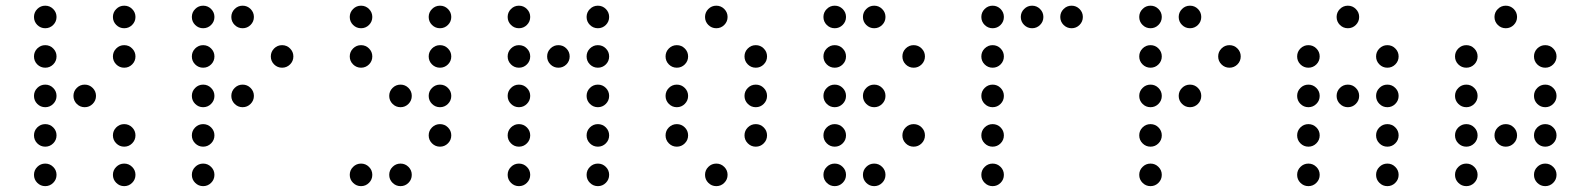

<svg xmlns="http://www.w3.org/2000/svg" viewBox="-20 -674 5509 665"><path d="M175.8 -615.2Q175.8 -599.1 164.3 -587.6Q152.8 -576.2 136.7 -576.2Q120.6 -576.2 109.1 -587.6Q97.7 -599.1 97.7 -615.2Q97.7 -631.3 109.1 -642.8Q120.6 -654.3 136.7 -654.3Q152.8 -654.3 164.3 -642.8Q175.8 -631.3 175.8 -615.2ZM449.2 -615.2Q449.2 -599.1 437.7 -587.6Q426.3 -576.2 410.2 -576.2Q394 -576.2 382.6 -587.6Q371.1 -599.1 371.1 -615.2Q371.1 -631.3 382.6 -642.8Q394 -654.3 410.2 -654.3Q426.3 -654.3 437.7 -642.8Q449.2 -631.3 449.2 -615.2ZM175.8 -478.5Q175.8 -462.4 164.3 -450.9Q152.8 -439.5 136.7 -439.5Q120.6 -439.5 109.1 -450.9Q97.7 -462.4 97.7 -478.5Q97.7 -494.6 109.1 -506.1Q120.6 -517.6 136.7 -517.6Q152.8 -517.6 164.3 -506.1Q175.8 -494.6 175.8 -478.5ZM449.2 -478.5Q449.2 -462.4 437.7 -450.9Q426.3 -439.5 410.2 -439.5Q394 -439.5 382.6 -450.9Q371.1 -462.4 371.1 -478.5Q371.1 -494.6 382.6 -506.1Q394 -517.6 410.2 -517.6Q426.3 -517.6 437.7 -506.1Q449.2 -494.6 449.2 -478.5ZM175.8 -341.8Q175.8 -325.7 164.3 -314.2Q152.8 -302.7 136.7 -302.7Q120.6 -302.7 109.1 -314.2Q97.7 -325.7 97.7 -341.8Q97.7 -357.9 109.1 -369.4Q120.6 -380.9 136.7 -380.9Q152.8 -380.9 164.3 -369.4Q175.8 -357.9 175.8 -341.8ZM312.5 -341.8Q312.5 -325.7 301 -314.2Q289.6 -302.7 273.4 -302.7Q257.3 -302.7 245.8 -314.2Q234.4 -325.7 234.4 -341.8Q234.4 -357.9 245.8 -369.4Q257.3 -380.9 273.4 -380.9Q289.6 -380.9 301 -369.4Q312.5 -357.9 312.5 -341.8ZM175.8 -205.1Q175.8 -189 164.3 -177.5Q152.8 -166 136.7 -166Q120.6 -166 109.1 -177.5Q97.7 -189 97.7 -205.1Q97.7 -221.2 109.1 -232.7Q120.6 -244.1 136.7 -244.1Q152.8 -244.1 164.3 -232.7Q175.8 -221.2 175.8 -205.1ZM449.2 -205.1Q449.2 -189 437.7 -177.5Q426.3 -166 410.2 -166Q394 -166 382.6 -177.5Q371.1 -189 371.1 -205.1Q371.1 -221.2 382.6 -232.7Q394 -244.1 410.2 -244.1Q426.3 -244.1 437.7 -232.7Q449.2 -221.2 449.2 -205.1ZM175.8 -68.4Q175.8 -52.2 164.3 -40.8Q152.8 -29.3 136.7 -29.3Q120.6 -29.3 109.1 -40.8Q97.7 -52.2 97.7 -68.4Q97.7 -84.5 109.1 -95.9Q120.6 -107.4 136.7 -107.4Q152.8 -107.4 164.3 -95.9Q175.8 -84.5 175.8 -68.4ZM449.2 -68.4Q449.2 -52.2 437.7 -40.8Q426.3 -29.3 410.2 -29.3Q394 -29.3 382.6 -40.8Q371.1 -52.2 371.1 -68.4Q371.1 -84.5 382.6 -95.9Q394 -107.4 410.2 -107.4Q426.3 -107.4 437.7 -95.9Q449.2 -84.5 449.2 -68.4Z M722.7 -615.2Q722.7 -599.1 711.2 -587.6Q699.7 -576.2 683.6 -576.2Q667.5 -576.2 656 -587.6Q644.5 -599.1 644.5 -615.2Q644.5 -631.3 656 -642.8Q667.5 -654.3 683.6 -654.3Q699.7 -654.3 711.2 -642.8Q722.7 -631.3 722.7 -615.2ZM859.4 -615.2Q859.4 -599.1 847.9 -587.6Q836.4 -576.2 820.3 -576.2Q804.2 -576.2 792.7 -587.6Q781.2 -599.1 781.2 -615.2Q781.2 -631.3 792.7 -642.8Q804.2 -654.3 820.3 -654.3Q836.4 -654.3 847.9 -642.8Q859.4 -631.3 859.4 -615.2ZM722.7 -478.5Q722.7 -462.4 711.2 -450.9Q699.7 -439.5 683.6 -439.5Q667.5 -439.5 656 -450.9Q644.5 -462.4 644.5 -478.5Q644.5 -494.6 656 -506.1Q667.5 -517.6 683.6 -517.6Q699.7 -517.6 711.2 -506.1Q722.7 -494.6 722.7 -478.5ZM996.1 -478.5Q996.1 -462.4 984.6 -450.9Q973.1 -439.5 957 -439.5Q940.9 -439.5 929.4 -450.9Q918 -462.4 918 -478.5Q918 -494.6 929.4 -506.1Q940.9 -517.6 957 -517.6Q973.1 -517.6 984.6 -506.1Q996.1 -494.6 996.1 -478.5ZM722.7 -341.8Q722.7 -325.7 711.2 -314.2Q699.7 -302.7 683.6 -302.7Q667.5 -302.7 656 -314.2Q644.5 -325.7 644.5 -341.8Q644.5 -357.9 656 -369.4Q667.5 -380.9 683.6 -380.9Q699.7 -380.9 711.2 -369.4Q722.7 -357.9 722.7 -341.8ZM859.4 -341.8Q859.4 -325.7 847.9 -314.2Q836.4 -302.7 820.3 -302.7Q804.2 -302.7 792.7 -314.2Q781.2 -325.7 781.2 -341.8Q781.2 -357.9 792.7 -369.4Q804.2 -380.9 820.3 -380.9Q836.4 -380.9 847.9 -369.4Q859.4 -357.9 859.4 -341.8ZM722.7 -205.1Q722.7 -189 711.2 -177.5Q699.7 -166 683.6 -166Q667.5 -166 656 -177.5Q644.5 -189 644.5 -205.1Q644.5 -221.2 656 -232.7Q667.5 -244.1 683.6 -244.1Q699.7 -244.1 711.2 -232.7Q722.7 -221.2 722.7 -205.1ZM722.7 -68.4Q722.7 -52.2 711.2 -40.8Q699.7 -29.3 683.6 -29.3Q667.5 -29.3 656 -40.8Q644.5 -52.2 644.5 -68.4Q644.5 -84.5 656 -95.9Q667.5 -107.4 683.6 -107.4Q699.7 -107.4 711.2 -95.9Q722.7 -84.5 722.7 -68.4Z M1269.5 -615.2Q1269.5 -599.1 1258.1 -587.6Q1246.6 -576.2 1230.5 -576.2Q1214.4 -576.2 1202.9 -587.6Q1191.4 -599.1 1191.4 -615.2Q1191.4 -631.3 1202.9 -642.8Q1214.4 -654.3 1230.5 -654.3Q1246.6 -654.3 1258.1 -642.8Q1269.5 -631.3 1269.5 -615.2ZM1543 -615.2Q1543 -599.1 1531.5 -587.6Q1520 -576.2 1503.9 -576.2Q1487.8 -576.2 1476.3 -587.6Q1464.8 -599.1 1464.8 -615.2Q1464.8 -631.3 1476.3 -642.8Q1487.8 -654.3 1503.9 -654.3Q1520 -654.3 1531.5 -642.8Q1543 -631.3 1543 -615.2ZM1269.5 -478.5Q1269.5 -462.4 1258.1 -450.9Q1246.6 -439.5 1230.5 -439.5Q1214.4 -439.5 1202.9 -450.9Q1191.4 -462.4 1191.4 -478.5Q1191.4 -494.6 1202.9 -506.1Q1214.4 -517.6 1230.5 -517.6Q1246.6 -517.6 1258.1 -506.1Q1269.5 -494.6 1269.5 -478.5ZM1543 -478.5Q1543 -462.4 1531.5 -450.9Q1520 -439.5 1503.9 -439.5Q1487.8 -439.5 1476.3 -450.9Q1464.8 -462.4 1464.8 -478.5Q1464.8 -494.6 1476.3 -506.1Q1487.8 -517.6 1503.9 -517.6Q1520 -517.6 1531.5 -506.1Q1543 -494.6 1543 -478.5ZM1406.2 -341.8Q1406.2 -325.7 1394.8 -314.2Q1383.3 -302.7 1367.2 -302.7Q1351.1 -302.7 1339.6 -314.2Q1328.1 -325.7 1328.1 -341.8Q1328.1 -357.9 1339.6 -369.4Q1351.1 -380.9 1367.2 -380.9Q1383.3 -380.9 1394.8 -369.4Q1406.2 -357.9 1406.2 -341.8ZM1543 -341.8Q1543 -325.7 1531.5 -314.2Q1520 -302.7 1503.9 -302.7Q1487.8 -302.7 1476.3 -314.2Q1464.8 -325.7 1464.8 -341.8Q1464.8 -357.9 1476.3 -369.4Q1487.8 -380.9 1503.9 -380.9Q1520 -380.9 1531.5 -369.4Q1543 -357.9 1543 -341.8ZM1543 -205.1Q1543 -189 1531.5 -177.5Q1520 -166 1503.9 -166Q1487.8 -166 1476.3 -177.5Q1464.8 -189 1464.8 -205.1Q1464.8 -221.2 1476.3 -232.7Q1487.8 -244.1 1503.9 -244.1Q1520 -244.1 1531.5 -232.7Q1543 -221.2 1543 -205.1ZM1269.5 -68.4Q1269.5 -52.2 1258.1 -40.8Q1246.6 -29.3 1230.5 -29.3Q1214.4 -29.3 1202.9 -40.8Q1191.4 -52.2 1191.4 -68.4Q1191.4 -84.5 1202.9 -95.9Q1214.4 -107.4 1230.5 -107.4Q1246.6 -107.4 1258.1 -95.9Q1269.5 -84.5 1269.5 -68.4ZM1406.2 -68.4Q1406.2 -52.2 1394.8 -40.8Q1383.3 -29.3 1367.2 -29.3Q1351.1 -29.3 1339.6 -40.8Q1328.1 -52.2 1328.1 -68.4Q1328.1 -84.5 1339.6 -95.9Q1351.1 -107.4 1367.2 -107.4Q1383.3 -107.4 1394.8 -95.9Q1406.2 -84.5 1406.2 -68.4Z M1816.4 -615.2Q1816.4 -599.1 1804.9 -587.6Q1793.5 -576.2 1777.3 -576.2Q1761.2 -576.2 1749.8 -587.6Q1738.3 -599.1 1738.3 -615.2Q1738.3 -631.3 1749.8 -642.8Q1761.2 -654.3 1777.3 -654.3Q1793.5 -654.3 1804.9 -642.8Q1816.4 -631.3 1816.4 -615.2ZM2089.8 -615.2Q2089.8 -599.1 2078.4 -587.6Q2066.9 -576.2 2050.8 -576.2Q2034.7 -576.2 2023.2 -587.6Q2011.7 -599.1 2011.7 -615.2Q2011.7 -631.3 2023.2 -642.8Q2034.7 -654.3 2050.8 -654.3Q2066.9 -654.3 2078.4 -642.8Q2089.8 -631.3 2089.8 -615.2ZM1816.4 -478.5Q1816.4 -462.4 1804.9 -450.9Q1793.5 -439.5 1777.3 -439.5Q1761.2 -439.5 1749.8 -450.9Q1738.3 -462.4 1738.3 -478.5Q1738.3 -494.6 1749.8 -506.1Q1761.2 -517.6 1777.3 -517.6Q1793.5 -517.6 1804.9 -506.1Q1816.4 -494.6 1816.4 -478.5ZM1953.1 -478.5Q1953.1 -462.4 1941.7 -450.9Q1930.2 -439.5 1914.1 -439.5Q1897.9 -439.5 1886.5 -450.9Q1875 -462.4 1875 -478.5Q1875 -494.6 1886.5 -506.1Q1897.9 -517.6 1914.1 -517.6Q1930.2 -517.6 1941.7 -506.1Q1953.1 -494.6 1953.1 -478.5ZM2089.8 -478.5Q2089.8 -462.4 2078.4 -450.9Q2066.9 -439.5 2050.8 -439.5Q2034.7 -439.5 2023.2 -450.9Q2011.7 -462.4 2011.7 -478.5Q2011.7 -494.6 2023.2 -506.1Q2034.7 -517.6 2050.8 -517.6Q2066.9 -517.6 2078.4 -506.1Q2089.8 -494.6 2089.8 -478.5ZM1816.4 -341.8Q1816.4 -325.7 1804.9 -314.2Q1793.5 -302.7 1777.3 -302.7Q1761.2 -302.7 1749.8 -314.2Q1738.3 -325.7 1738.3 -341.8Q1738.3 -357.9 1749.8 -369.4Q1761.2 -380.9 1777.3 -380.9Q1793.5 -380.9 1804.9 -369.4Q1816.4 -357.9 1816.4 -341.8ZM2089.8 -341.8Q2089.8 -325.7 2078.4 -314.2Q2066.9 -302.7 2050.8 -302.7Q2034.7 -302.7 2023.2 -314.2Q2011.7 -325.7 2011.7 -341.8Q2011.7 -357.9 2023.2 -369.4Q2034.7 -380.9 2050.8 -380.9Q2066.9 -380.9 2078.4 -369.4Q2089.8 -357.9 2089.8 -341.8ZM1816.4 -205.1Q1816.4 -189 1804.9 -177.5Q1793.5 -166 1777.3 -166Q1761.2 -166 1749.8 -177.5Q1738.3 -189 1738.3 -205.1Q1738.3 -221.2 1749.8 -232.7Q1761.2 -244.1 1777.3 -244.1Q1793.5 -244.1 1804.9 -232.7Q1816.4 -221.2 1816.4 -205.1ZM2089.8 -205.1Q2089.8 -189 2078.4 -177.5Q2066.9 -166 2050.8 -166Q2034.7 -166 2023.2 -177.5Q2011.7 -189 2011.7 -205.1Q2011.7 -221.2 2023.2 -232.7Q2034.7 -244.1 2050.8 -244.1Q2066.9 -244.1 2078.4 -232.7Q2089.8 -221.2 2089.8 -205.1ZM1816.4 -68.4Q1816.4 -52.2 1804.9 -40.8Q1793.5 -29.3 1777.3 -29.3Q1761.2 -29.3 1749.8 -40.8Q1738.3 -52.2 1738.3 -68.4Q1738.3 -84.5 1749.8 -95.9Q1761.2 -107.4 1777.3 -107.4Q1793.5 -107.4 1804.9 -95.9Q1816.4 -84.5 1816.4 -68.4ZM2089.8 -68.4Q2089.8 -52.2 2078.4 -40.8Q2066.9 -29.3 2050.8 -29.3Q2034.7 -29.3 2023.2 -40.8Q2011.7 -52.2 2011.7 -68.4Q2011.7 -84.5 2023.2 -95.9Q2034.7 -107.4 2050.8 -107.4Q2066.9 -107.4 2078.4 -95.9Q2089.8 -84.5 2089.8 -68.4Z M2500 -615.2Q2500 -599.1 2488.5 -587.6Q2477.1 -576.2 2460.9 -576.2Q2444.8 -576.2 2433.3 -587.6Q2421.9 -599.1 2421.9 -615.2Q2421.9 -631.3 2433.3 -642.8Q2444.8 -654.3 2460.9 -654.3Q2477.1 -654.3 2488.5 -642.8Q2500 -631.3 2500 -615.2ZM2363.3 -478.5Q2363.3 -462.4 2351.8 -450.9Q2340.3 -439.5 2324.2 -439.5Q2308.1 -439.5 2296.6 -450.9Q2285.2 -462.4 2285.2 -478.5Q2285.2 -494.6 2296.6 -506.1Q2308.1 -517.6 2324.2 -517.6Q2340.3 -517.6 2351.8 -506.1Q2363.3 -494.6 2363.3 -478.5ZM2636.7 -478.5Q2636.7 -462.4 2625.2 -450.9Q2613.8 -439.5 2597.7 -439.5Q2581.5 -439.5 2570.1 -450.9Q2558.6 -462.4 2558.6 -478.5Q2558.6 -494.6 2570.1 -506.1Q2581.5 -517.6 2597.7 -517.6Q2613.8 -517.6 2625.2 -506.1Q2636.7 -494.6 2636.7 -478.5ZM2363.3 -341.8Q2363.3 -325.7 2351.8 -314.2Q2340.3 -302.7 2324.2 -302.7Q2308.1 -302.7 2296.6 -314.2Q2285.2 -325.7 2285.2 -341.8Q2285.2 -357.9 2296.6 -369.4Q2308.1 -380.9 2324.2 -380.9Q2340.3 -380.9 2351.8 -369.4Q2363.3 -357.9 2363.3 -341.8ZM2636.7 -341.8Q2636.7 -325.7 2625.2 -314.2Q2613.8 -302.7 2597.7 -302.7Q2581.5 -302.7 2570.1 -314.2Q2558.6 -325.7 2558.6 -341.8Q2558.6 -357.9 2570.1 -369.4Q2581.5 -380.9 2597.7 -380.9Q2613.8 -380.9 2625.2 -369.4Q2636.7 -357.9 2636.7 -341.8ZM2363.3 -205.1Q2363.3 -189 2351.8 -177.5Q2340.3 -166 2324.2 -166Q2308.1 -166 2296.6 -177.5Q2285.2 -189 2285.2 -205.1Q2285.2 -221.2 2296.6 -232.7Q2308.1 -244.1 2324.2 -244.1Q2340.3 -244.1 2351.8 -232.7Q2363.3 -221.2 2363.3 -205.1ZM2636.7 -205.1Q2636.7 -189 2625.2 -177.5Q2613.8 -166 2597.7 -166Q2581.5 -166 2570.1 -177.5Q2558.6 -189 2558.6 -205.1Q2558.6 -221.2 2570.1 -232.7Q2581.5 -244.1 2597.7 -244.1Q2613.8 -244.1 2625.2 -232.7Q2636.7 -221.2 2636.7 -205.1ZM2500 -68.4Q2500 -52.2 2488.5 -40.8Q2477.1 -29.3 2460.9 -29.3Q2444.8 -29.3 2433.3 -40.8Q2421.9 -52.2 2421.9 -68.4Q2421.9 -84.5 2433.3 -95.9Q2444.8 -107.4 2460.9 -107.4Q2477.1 -107.4 2488.5 -95.9Q2500 -84.5 2500 -68.4Z M2910.2 -615.2Q2910.2 -599.1 2898.7 -587.6Q2887.2 -576.2 2871.1 -576.2Q2855 -576.2 2843.5 -587.6Q2832 -599.1 2832 -615.2Q2832 -631.3 2843.5 -642.8Q2855 -654.3 2871.1 -654.3Q2887.2 -654.3 2898.7 -642.8Q2910.2 -631.3 2910.2 -615.2ZM3046.9 -615.2Q3046.9 -599.1 3035.4 -587.6Q3023.9 -576.2 3007.8 -576.2Q2991.7 -576.2 2980.2 -587.6Q2968.8 -599.1 2968.8 -615.2Q2968.8 -631.3 2980.2 -642.8Q2991.7 -654.3 3007.8 -654.3Q3023.9 -654.3 3035.4 -642.8Q3046.9 -631.3 3046.9 -615.2ZM2910.2 -478.5Q2910.2 -462.4 2898.7 -450.9Q2887.2 -439.5 2871.1 -439.5Q2855 -439.5 2843.5 -450.9Q2832 -462.4 2832 -478.5Q2832 -494.6 2843.5 -506.1Q2855 -517.6 2871.1 -517.6Q2887.2 -517.6 2898.7 -506.1Q2910.2 -494.6 2910.2 -478.5ZM3183.6 -478.5Q3183.6 -462.4 3172.1 -450.9Q3160.6 -439.5 3144.5 -439.5Q3128.4 -439.5 3116.9 -450.9Q3105.5 -462.4 3105.5 -478.5Q3105.5 -494.6 3116.9 -506.1Q3128.4 -517.6 3144.5 -517.6Q3160.6 -517.6 3172.1 -506.1Q3183.6 -494.6 3183.6 -478.5ZM2910.2 -341.8Q2910.2 -325.7 2898.7 -314.2Q2887.2 -302.7 2871.1 -302.7Q2855 -302.7 2843.5 -314.2Q2832 -325.7 2832 -341.8Q2832 -357.9 2843.5 -369.4Q2855 -380.9 2871.1 -380.9Q2887.2 -380.9 2898.7 -369.4Q2910.2 -357.9 2910.2 -341.8ZM3046.9 -341.8Q3046.9 -325.7 3035.4 -314.2Q3023.9 -302.7 3007.8 -302.7Q2991.7 -302.7 2980.2 -314.2Q2968.8 -325.7 2968.8 -341.8Q2968.8 -357.9 2980.2 -369.4Q2991.7 -380.9 3007.8 -380.9Q3023.9 -380.9 3035.4 -369.4Q3046.9 -357.9 3046.9 -341.8ZM2910.2 -205.1Q2910.2 -189 2898.7 -177.5Q2887.2 -166 2871.1 -166Q2855 -166 2843.5 -177.5Q2832 -189 2832 -205.1Q2832 -221.2 2843.5 -232.7Q2855 -244.1 2871.1 -244.1Q2887.2 -244.1 2898.7 -232.7Q2910.2 -221.2 2910.2 -205.1ZM3183.6 -205.1Q3183.6 -189 3172.1 -177.5Q3160.6 -166 3144.5 -166Q3128.4 -166 3116.9 -177.5Q3105.5 -189 3105.5 -205.1Q3105.5 -221.2 3116.9 -232.7Q3128.4 -244.1 3144.5 -244.1Q3160.6 -244.1 3172.1 -232.7Q3183.6 -221.2 3183.6 -205.1ZM2910.2 -68.4Q2910.2 -52.2 2898.7 -40.8Q2887.2 -29.3 2871.1 -29.3Q2855 -29.3 2843.5 -40.8Q2832 -52.2 2832 -68.4Q2832 -84.5 2843.5 -95.9Q2855 -107.4 2871.1 -107.4Q2887.2 -107.4 2898.7 -95.9Q2910.2 -84.5 2910.2 -68.4ZM3046.9 -68.4Q3046.9 -52.2 3035.4 -40.8Q3023.9 -29.3 3007.8 -29.3Q2991.7 -29.3 2980.2 -40.8Q2968.8 -52.2 2968.8 -68.4Q2968.8 -84.5 2980.2 -95.9Q2991.7 -107.4 3007.8 -107.4Q3023.9 -107.4 3035.4 -95.9Q3046.9 -84.5 3046.9 -68.4Z M3457 -615.2Q3457 -599.1 3445.6 -587.6Q3434.1 -576.2 3418 -576.2Q3401.9 -576.2 3390.4 -587.6Q3378.9 -599.1 3378.9 -615.2Q3378.9 -631.3 3390.4 -642.8Q3401.9 -654.3 3418 -654.3Q3434.1 -654.3 3445.6 -642.8Q3457 -631.3 3457 -615.2ZM3593.8 -615.2Q3593.8 -599.1 3582.3 -587.6Q3570.8 -576.2 3554.7 -576.2Q3538.6 -576.2 3527.1 -587.6Q3515.6 -599.1 3515.6 -615.2Q3515.6 -631.3 3527.1 -642.8Q3538.6 -654.3 3554.7 -654.3Q3570.8 -654.3 3582.3 -642.8Q3593.8 -631.3 3593.8 -615.2ZM3730.5 -615.2Q3730.5 -599.1 3719 -587.6Q3707.5 -576.2 3691.4 -576.2Q3675.3 -576.2 3663.8 -587.6Q3652.3 -599.1 3652.3 -615.2Q3652.3 -631.3 3663.8 -642.8Q3675.3 -654.3 3691.4 -654.3Q3707.5 -654.3 3719 -642.8Q3730.5 -631.3 3730.5 -615.2ZM3457 -478.5Q3457 -462.4 3445.6 -450.9Q3434.1 -439.5 3418 -439.5Q3401.9 -439.5 3390.4 -450.9Q3378.9 -462.4 3378.9 -478.5Q3378.9 -494.6 3390.4 -506.1Q3401.9 -517.6 3418 -517.6Q3434.1 -517.6 3445.6 -506.1Q3457 -494.6 3457 -478.5ZM3457 -341.8Q3457 -325.7 3445.6 -314.2Q3434.1 -302.7 3418 -302.7Q3401.9 -302.7 3390.4 -314.2Q3378.9 -325.7 3378.9 -341.8Q3378.9 -357.9 3390.4 -369.4Q3401.9 -380.9 3418 -380.9Q3434.1 -380.9 3445.6 -369.4Q3457 -357.9 3457 -341.8ZM3457 -205.1Q3457 -189 3445.6 -177.5Q3434.1 -166 3418 -166Q3401.9 -166 3390.4 -177.5Q3378.9 -189 3378.9 -205.1Q3378.9 -221.2 3390.4 -232.7Q3401.9 -244.1 3418 -244.1Q3434.1 -244.1 3445.6 -232.7Q3457 -221.2 3457 -205.1ZM3457 -68.4Q3457 -52.2 3445.6 -40.8Q3434.1 -29.3 3418 -29.3Q3401.9 -29.3 3390.4 -40.8Q3378.9 -52.2 3378.9 -68.4Q3378.9 -84.5 3390.4 -95.9Q3401.9 -107.4 3418 -107.4Q3434.1 -107.4 3445.6 -95.9Q3457 -84.5 3457 -68.4Z M4003.9 -615.2Q4003.9 -599.1 3992.4 -587.6Q3981 -576.2 3964.8 -576.2Q3948.7 -576.2 3937.3 -587.6Q3925.8 -599.1 3925.8 -615.2Q3925.8 -631.3 3937.3 -642.8Q3948.7 -654.3 3964.8 -654.3Q3981 -654.3 3992.4 -642.8Q4003.9 -631.3 4003.9 -615.2ZM4140.6 -615.2Q4140.6 -599.1 4129.2 -587.6Q4117.7 -576.2 4101.6 -576.2Q4085.4 -576.2 4074 -587.6Q4062.5 -599.1 4062.5 -615.2Q4062.5 -631.3 4074 -642.8Q4085.4 -654.3 4101.6 -654.3Q4117.7 -654.3 4129.2 -642.8Q4140.6 -631.3 4140.6 -615.2ZM4003.9 -478.5Q4003.9 -462.4 3992.4 -450.9Q3981 -439.5 3964.8 -439.5Q3948.7 -439.5 3937.3 -450.9Q3925.8 -462.4 3925.8 -478.5Q3925.8 -494.6 3937.3 -506.1Q3948.7 -517.6 3964.8 -517.6Q3981 -517.6 3992.4 -506.1Q4003.9 -494.6 4003.9 -478.5ZM4277.3 -478.5Q4277.3 -462.4 4265.9 -450.9Q4254.4 -439.5 4238.3 -439.5Q4222.2 -439.5 4210.7 -450.9Q4199.2 -462.4 4199.2 -478.5Q4199.2 -494.6 4210.7 -506.1Q4222.2 -517.6 4238.3 -517.6Q4254.4 -517.6 4265.9 -506.1Q4277.3 -494.6 4277.3 -478.5ZM4003.9 -341.8Q4003.9 -325.7 3992.4 -314.2Q3981 -302.7 3964.8 -302.7Q3948.7 -302.7 3937.3 -314.2Q3925.8 -325.7 3925.8 -341.8Q3925.8 -357.9 3937.3 -369.4Q3948.7 -380.9 3964.8 -380.9Q3981 -380.9 3992.4 -369.4Q4003.9 -357.9 4003.9 -341.8ZM4140.6 -341.8Q4140.6 -325.7 4129.2 -314.2Q4117.7 -302.7 4101.6 -302.7Q4085.4 -302.7 4074 -314.2Q4062.5 -325.7 4062.5 -341.8Q4062.5 -357.9 4074 -369.4Q4085.4 -380.9 4101.6 -380.9Q4117.7 -380.9 4129.2 -369.4Q4140.6 -357.9 4140.6 -341.8ZM4003.9 -205.1Q4003.9 -189 3992.4 -177.5Q3981 -166 3964.8 -166Q3948.7 -166 3937.3 -177.5Q3925.8 -189 3925.8 -205.1Q3925.8 -221.2 3937.3 -232.7Q3948.7 -244.1 3964.8 -244.1Q3981 -244.1 3992.4 -232.7Q4003.9 -221.2 4003.9 -205.1ZM4003.9 -68.4Q4003.9 -52.2 3992.4 -40.8Q3981 -29.3 3964.8 -29.3Q3948.7 -29.3 3937.3 -40.8Q3925.8 -52.2 3925.8 -68.4Q3925.8 -84.5 3937.3 -95.9Q3948.7 -107.4 3964.8 -107.4Q3981 -107.4 3992.4 -95.9Q4003.9 -84.5 4003.9 -68.4Z M4687.5 -615.2Q4687.5 -599.1 4676 -587.6Q4664.6 -576.2 4648.4 -576.2Q4632.3 -576.2 4620.8 -587.6Q4609.4 -599.1 4609.4 -615.2Q4609.4 -631.3 4620.8 -642.8Q4632.3 -654.3 4648.4 -654.3Q4664.6 -654.3 4676 -642.8Q4687.5 -631.3 4687.5 -615.2ZM4550.8 -478.5Q4550.8 -462.4 4539.3 -450.9Q4527.8 -439.5 4511.7 -439.5Q4495.6 -439.5 4484.1 -450.9Q4472.7 -462.4 4472.7 -478.5Q4472.7 -494.6 4484.1 -506.1Q4495.6 -517.6 4511.7 -517.6Q4527.8 -517.6 4539.3 -506.1Q4550.8 -494.6 4550.8 -478.5ZM4824.2 -478.5Q4824.2 -462.4 4812.7 -450.9Q4801.3 -439.5 4785.2 -439.5Q4769 -439.5 4757.6 -450.9Q4746.1 -462.4 4746.1 -478.5Q4746.1 -494.6 4757.6 -506.1Q4769 -517.6 4785.2 -517.6Q4801.3 -517.6 4812.7 -506.1Q4824.2 -494.6 4824.2 -478.5ZM4550.8 -341.8Q4550.8 -325.7 4539.3 -314.2Q4527.8 -302.7 4511.7 -302.7Q4495.6 -302.7 4484.1 -314.2Q4472.7 -325.7 4472.7 -341.8Q4472.7 -357.9 4484.1 -369.4Q4495.6 -380.9 4511.7 -380.9Q4527.8 -380.9 4539.3 -369.4Q4550.8 -357.9 4550.8 -341.8ZM4687.5 -341.8Q4687.5 -325.7 4676 -314.2Q4664.6 -302.7 4648.4 -302.7Q4632.3 -302.7 4620.8 -314.2Q4609.4 -325.7 4609.4 -341.8Q4609.4 -357.9 4620.8 -369.4Q4632.3 -380.9 4648.4 -380.9Q4664.6 -380.9 4676 -369.4Q4687.5 -357.9 4687.5 -341.8ZM4824.2 -341.8Q4824.2 -325.7 4812.7 -314.2Q4801.3 -302.7 4785.2 -302.7Q4769 -302.7 4757.6 -314.2Q4746.1 -325.7 4746.1 -341.8Q4746.1 -357.9 4757.6 -369.4Q4769 -380.9 4785.2 -380.9Q4801.3 -380.9 4812.7 -369.4Q4824.2 -357.9 4824.2 -341.8ZM4550.8 -205.1Q4550.8 -189 4539.3 -177.5Q4527.8 -166 4511.7 -166Q4495.6 -166 4484.1 -177.5Q4472.7 -189 4472.7 -205.1Q4472.7 -221.2 4484.1 -232.7Q4495.6 -244.1 4511.7 -244.1Q4527.8 -244.1 4539.3 -232.7Q4550.8 -221.2 4550.8 -205.1ZM4824.2 -205.1Q4824.2 -189 4812.7 -177.5Q4801.3 -166 4785.2 -166Q4769 -166 4757.6 -177.5Q4746.1 -189 4746.1 -205.1Q4746.1 -221.2 4757.6 -232.7Q4769 -244.1 4785.2 -244.1Q4801.3 -244.1 4812.7 -232.7Q4824.2 -221.2 4824.2 -205.1ZM4550.8 -68.4Q4550.8 -52.2 4539.3 -40.8Q4527.8 -29.3 4511.7 -29.3Q4495.6 -29.3 4484.1 -40.8Q4472.7 -52.2 4472.7 -68.4Q4472.7 -84.5 4484.1 -95.9Q4495.6 -107.4 4511.7 -107.4Q4527.8 -107.4 4539.3 -95.9Q4550.8 -84.5 4550.8 -68.4ZM4824.2 -68.4Q4824.2 -52.2 4812.7 -40.8Q4801.3 -29.3 4785.2 -29.3Q4769 -29.3 4757.6 -40.8Q4746.1 -52.2 4746.1 -68.4Q4746.1 -84.5 4757.6 -95.9Q4769 -107.4 4785.2 -107.4Q4801.3 -107.4 4812.7 -95.9Q4824.2 -84.5 4824.2 -68.4Z M5234.4 -615.2Q5234.4 -599.1 5222.9 -587.6Q5211.4 -576.2 5195.3 -576.2Q5179.2 -576.2 5167.7 -587.6Q5156.2 -599.1 5156.2 -615.2Q5156.2 -631.3 5167.7 -642.8Q5179.2 -654.3 5195.3 -654.3Q5211.4 -654.3 5222.9 -642.8Q5234.4 -631.3 5234.4 -615.2ZM5097.7 -478.5Q5097.7 -462.4 5086.2 -450.9Q5074.7 -439.5 5058.6 -439.5Q5042.5 -439.5 5031 -450.9Q5019.5 -462.4 5019.5 -478.5Q5019.5 -494.6 5031 -506.1Q5042.5 -517.6 5058.6 -517.6Q5074.7 -517.6 5086.2 -506.1Q5097.7 -494.6 5097.7 -478.5ZM5371.1 -478.5Q5371.1 -462.4 5359.6 -450.9Q5348.1 -439.5 5332 -439.5Q5315.9 -439.5 5304.4 -450.9Q5293 -462.4 5293 -478.5Q5293 -494.6 5304.4 -506.1Q5315.9 -517.6 5332 -517.6Q5348.1 -517.6 5359.6 -506.1Q5371.1 -494.6 5371.1 -478.5ZM5097.7 -341.8Q5097.7 -325.7 5086.2 -314.2Q5074.7 -302.7 5058.6 -302.7Q5042.5 -302.7 5031 -314.2Q5019.5 -325.7 5019.5 -341.8Q5019.5 -357.9 5031 -369.4Q5042.5 -380.9 5058.6 -380.9Q5074.7 -380.9 5086.2 -369.4Q5097.7 -357.9 5097.7 -341.8ZM5371.1 -341.8Q5371.1 -325.7 5359.6 -314.2Q5348.1 -302.7 5332 -302.7Q5315.9 -302.7 5304.4 -314.2Q5293 -325.7 5293 -341.8Q5293 -357.9 5304.4 -369.4Q5315.9 -380.9 5332 -380.9Q5348.1 -380.9 5359.6 -369.4Q5371.1 -357.9 5371.1 -341.8ZM5097.7 -205.1Q5097.7 -189 5086.2 -177.5Q5074.7 -166 5058.6 -166Q5042.5 -166 5031 -177.5Q5019.5 -189 5019.5 -205.1Q5019.5 -221.2 5031 -232.7Q5042.5 -244.1 5058.6 -244.1Q5074.7 -244.1 5086.2 -232.7Q5097.7 -221.2 5097.7 -205.1ZM5234.4 -205.1Q5234.4 -189 5222.9 -177.5Q5211.4 -166 5195.3 -166Q5179.2 -166 5167.7 -177.5Q5156.2 -189 5156.2 -205.1Q5156.2 -221.2 5167.7 -232.7Q5179.2 -244.1 5195.3 -244.1Q5211.4 -244.1 5222.9 -232.7Q5234.4 -221.2 5234.4 -205.1ZM5371.1 -205.1Q5371.1 -189 5359.6 -177.5Q5348.1 -166 5332 -166Q5315.9 -166 5304.4 -177.5Q5293 -189 5293 -205.1Q5293 -221.2 5304.4 -232.7Q5315.9 -244.1 5332 -244.1Q5348.1 -244.1 5359.6 -232.7Q5371.1 -221.2 5371.1 -205.1ZM5097.7 -68.4Q5097.7 -52.2 5086.2 -40.8Q5074.7 -29.3 5058.6 -29.3Q5042.5 -29.3 5031 -40.8Q5019.5 -52.2 5019.5 -68.4Q5019.5 -84.5 5031 -95.9Q5042.5 -107.4 5058.6 -107.4Q5074.7 -107.4 5086.2 -95.9Q5097.7 -84.5 5097.7 -68.4ZM5371.1 -68.4Q5371.1 -52.2 5359.6 -40.8Q5348.1 -29.3 5332 -29.3Q5315.9 -29.3 5304.4 -40.8Q5293 -52.2 5293 -68.4Q5293 -84.5 5304.4 -95.9Q5315.9 -107.4 5332 -107.4Q5348.1 -107.4 5359.6 -95.9Q5371.1 -84.5 5371.1 -68.4Z"/></svg>

Font: DatDot Light
Style: Regular
Weight: 300
Designer: GGBot
Version: 1.00